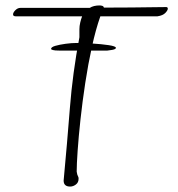

<svg xmlns="http://www.w3.org/2000/svg" viewBox="-20 -678 654 706"><path d="M238 8Q214 8 214 -14Q227 -153 237 -281Q247 -409 272 -541V-571Q272 -582 275 -595Q278 -608 282 -618H38Q28 -618 28 -625Q28 -632 36.5 -640.5Q45 -649 55 -649H310Q324 -658 346 -658Q351 -658 356 -656.5Q361 -655 362 -650Q416 -650 464 -650.5Q512 -651 546 -651.5Q580 -652 591 -652Q597 -652 597 -646Q597 -640 588 -630.5Q579 -621 559 -618H349Q332 -570 318 -506Q304 -442 293.5 -373Q283 -304 276 -239.5Q269 -175 265.5 -124Q262 -73 262 -47Q264 -34 266.5 -30.5Q269 -27 269 -21Q269 -7 259 0.5Q249 8 238 8ZM198.2 -492Q181.2 -492 174.5 -494Q167.8 -496 167.8 -498Q167.8 -505 183.6 -509.5Q199.4 -514 221.3 -517Q243.2 -520 261.5 -520Q284.6 -520 318.6 -518Q352.7 -516 379.5 -512Q406.2 -508 406.2 -502Q406.2 -497 392.2 -494.5Q378.3 -492 374.6 -492Z"/></svg>

Font: Bilbo
Style: Regular
Weight: 400
Designer: Robert E. Leuschke
Foundry: Robert E. Leuschke
Version: Version 1.100